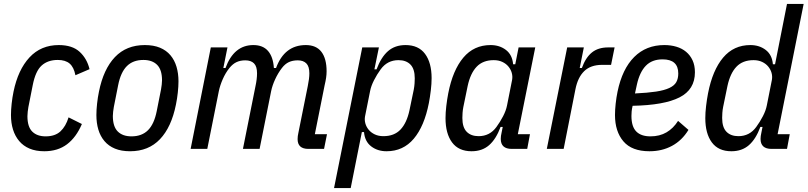

<svg xmlns="http://www.w3.org/2000/svg" viewBox="-20 -760 4122 980"><path d="M206 12Q163 12 131 -1.5Q99 -15 78 -40Q57 -65 46.5 -98.5Q36 -132 36 -173Q36 -199 39.5 -231Q43 -263 49 -292Q72 -404 130.5 -467Q189 -530 280 -530Q349 -530 386.5 -495.5Q424 -461 437 -407L365 -376Q357 -417 335.5 -435.5Q314 -454 275 -454Q224 -454 192.5 -425.5Q161 -397 147 -325L125 -214Q123 -202 121.5 -190Q120 -178 120 -167Q120 -113 144.5 -88.5Q169 -64 213 -64Q261 -64 288.5 -89.5Q316 -115 330 -161L398 -127Q369 -59 322 -23.5Q275 12 206 12Z M644 12Q599 12 566.5 -1.5Q534 -15 513 -40Q492 -65 482 -98.5Q472 -132 472 -173Q472 -199 475.5 -231Q479 -263 485 -292Q508 -407 566.5 -468.5Q625 -530 719 -530Q764 -530 796.5 -516.5Q829 -503 850 -478Q871 -453 881 -419Q891 -385 891 -345Q891 -319 887.5 -287Q884 -255 878 -226Q855 -111 796.5 -49.5Q738 12 644 12ZM651 -64Q704 -64 735.5 -95.5Q767 -127 780 -193L802 -304Q804 -316 805.5 -328Q807 -340 807 -350Q807 -404 782 -429Q757 -454 712 -454Q659 -454 627.5 -422.5Q596 -391 583 -325L561 -214Q559 -202 557.5 -190Q556 -178 556 -168Q556 -114 581 -89Q606 -64 651 -64Z M953 0 1056 -518H1141L1120 -413H1131Q1174 -530 1273 -530Q1322 -530 1348 -500Q1374 -470 1378 -413H1389Q1432 -530 1541 -530Q1594 -530 1620.5 -495.5Q1647 -461 1647 -396Q1647 -380 1644.5 -363Q1642 -346 1637 -325L1587 -75H1649L1634 0H1554Q1499 0 1499 -50Q1499 -65 1503 -82L1551 -321Q1559 -359 1559 -386Q1559 -421 1543.5 -436.5Q1528 -452 1500 -452Q1474 -452 1454.5 -443Q1435 -434 1419 -413Q1399 -387 1384.5 -355.5Q1370 -324 1364 -295L1305 0H1220L1284 -320Q1292 -357 1292 -386Q1292 -421 1276.5 -436.5Q1261 -452 1232 -452Q1207 -452 1187.5 -443Q1168 -434 1151 -413Q1131 -388 1117 -356Q1103 -324 1097 -295L1038 0Z M1829 -518H1914L1891 -406H1902Q1925 -468 1960.5 -499Q1996 -530 2050 -530Q2116 -530 2149.5 -485Q2183 -440 2183 -361Q2183 -333 2179 -299Q2175 -265 2169 -234Q2146 -116 2092 -52Q2038 12 1953 12Q1907 12 1874.5 -13Q1842 -38 1838 -86H1827L1770 200H1685ZM1937 -65Q1992 -65 2024 -98.5Q2056 -132 2070 -197L2092 -303Q2095 -319 2096 -334Q2097 -349 2097 -360Q2097 -408 2075 -430.5Q2053 -453 2014 -453Q1957 -453 1923 -406Q1904 -380 1889 -350.5Q1874 -321 1869 -295L1843 -165Q1840 -147 1845 -129.5Q1850 -112 1862 -97.5Q1874 -83 1893 -74Q1912 -65 1937 -65Z M2592 0Q2536 0 2536 -51Q2536 -59 2537 -66.5Q2538 -74 2540 -82L2546 -112H2535Q2512 -50 2476.5 -19Q2441 12 2387 12Q2321 12 2287.5 -33Q2254 -78 2254 -157Q2254 -185 2258 -219Q2262 -253 2268 -284Q2291 -402 2345 -466Q2399 -530 2484 -530Q2530 -530 2562.5 -505Q2595 -480 2599 -432H2610L2627 -518H2712L2623 -75H2685L2671 0ZM2423 -65Q2480 -65 2514 -112Q2533 -138 2548 -167Q2563 -196 2568 -222L2594 -353Q2597 -371 2592 -388.5Q2587 -406 2575 -420.5Q2563 -435 2544 -444Q2525 -453 2500 -453Q2445 -453 2413 -419.5Q2381 -386 2367 -321L2345 -214Q2342 -199 2341 -184Q2340 -169 2340 -158Q2340 -110 2362 -87.5Q2384 -65 2423 -65Z M2771 0 2875 -518H2960L2939 -413H2950Q2969 -466 3001 -492Q3033 -518 3084 -518H3117L3099 -429H3054Q2995 -429 2962 -397Q2929 -365 2917 -304L2857 0Z M3295 12Q3205 12 3162 -38.5Q3119 -89 3119 -173Q3119 -199 3122.5 -231Q3126 -263 3132 -292Q3156 -408 3217 -469Q3278 -530 3371 -530Q3404 -530 3432.5 -521.5Q3461 -513 3482 -495.5Q3503 -478 3515 -452Q3527 -426 3527 -391Q3527 -303 3448.5 -263Q3370 -223 3209 -220Q3205 -203 3204 -190.5Q3203 -178 3203 -168Q3203 -114 3227.5 -89Q3252 -64 3300 -64Q3347 -64 3382 -84.5Q3417 -105 3441 -143L3494 -97Q3461 -43 3410 -15.5Q3359 12 3295 12ZM3362 -457Q3308 -457 3276.5 -424.5Q3245 -392 3231 -329L3221 -283Q3286 -286 3328.5 -292.5Q3371 -299 3396.5 -311Q3422 -323 3432 -341Q3442 -359 3442 -385Q3442 -457 3362 -457Z M3918 0Q3862 0 3862 -51Q3862 -65 3866 -82L3872 -112H3861Q3838 -50 3802.5 -19Q3767 12 3713 12Q3647 12 3613.5 -33Q3580 -78 3580 -157Q3580 -185 3584 -219Q3588 -253 3594 -284Q3617 -402 3671 -466Q3725 -530 3810 -530Q3856 -530 3888.5 -505Q3921 -480 3925 -432H3936L3997 -740H4082L3949 -75H4011L3997 0ZM3749 -65Q3806 -65 3840 -112Q3859 -138 3874 -167Q3889 -196 3894 -222L3920 -353Q3923 -371 3918 -388.5Q3913 -406 3901 -420.5Q3889 -435 3870 -444Q3851 -453 3826 -453Q3771 -453 3739 -419.5Q3707 -386 3693 -321L3671 -214Q3668 -199 3667 -184Q3666 -169 3666 -158Q3666 -110 3688 -87.5Q3710 -65 3749 -65Z"/></svg>

Font: IBM Plex Sans Condensed Text
Style: Italic
Weight: 450
Width: 3
Italic angle: -11°
Designer: Mike Abbink, Paul van der Laan, Pieter van Rosmalen
Foundry: Bold Monday
Version: Version 1.1